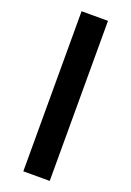

<svg xmlns="http://www.w3.org/2000/svg" viewBox="-189 -876 794 1161"><g transform="rotate(20 208.0 -295.0)"><path d="M123 220V-810H293V220Z"/></g></svg>

Font: Mplus 1p Black
Style: Regular
Weight: 900
Version: Version 1.061